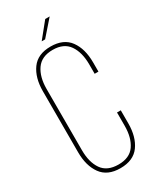

<svg xmlns="http://www.w3.org/2000/svg" viewBox="-214 -902 797 971"><g transform="rotate(-30 185.0 -417.0)"><path d="M232 -839H258L180 -750H160ZM185 -705Q261 -705 296.5 -656Q332 -607 332 -528V-474H310V-529Q310 -599 280.5 -642Q251 -685 186 -685Q121 -685 91 -642Q61 -599 61 -529V-171Q61 -101 90.5 -58.5Q120 -16 186 -16Q251 -16 280.5 -58.5Q310 -101 310 -171V-248H332V-172Q332 -93 296.5 -44Q261 5 185 5Q110 5 74.5 -44Q39 -93 39 -172V-528Q39 -607 74.5 -656Q110 -705 185 -705Z"/></g></svg>

Font: Bebas Neue Light
Style: Regular
Weight: 300
Designer: Ryoichi Tsunekawa
Foundry: Ryoichi Tsunekawa
Version: Version 001.003; ttfautohint (v1.5.65-e2d9)